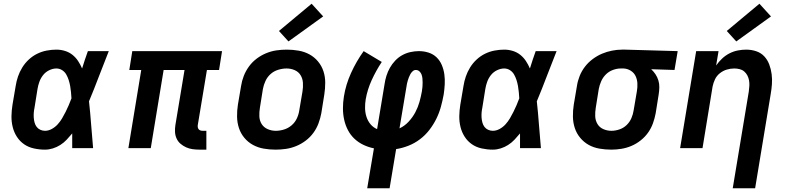

<svg xmlns="http://www.w3.org/2000/svg" viewBox="-20 -794 4240 1029"><path d="M221 8Q191 8 161.5 1.5Q132 -5 109 -21Q86 -37 70.5 -61Q55 -85 48 -113.5Q41 -142 41.5 -172Q42 -202 47 -233L64 -333Q68 -359 76.5 -384Q85 -409 99.5 -432.5Q114 -456 134.5 -475Q155 -494 179.5 -506Q204 -518 230.5 -523Q257 -528 282 -528Q306 -528 328.5 -521Q351 -514 368.5 -500Q386 -486 398.5 -467Q411 -448 420 -427Q427 -451 435 -474Q443 -497 451 -520H563Q536 -453 510.5 -385.5Q485 -318 457 -251Q464 -188 468.5 -125.5Q473 -63 479 0H367Q367 -20 367 -40Q367 -60 367 -79Q353 -62 337.5 -45.5Q322 -29 303 -17Q284 -5 263 1.5Q242 8 221 8ZM221 -93Q240 -93 258 -103Q276 -113 289.5 -128Q303 -143 313 -160Q323 -177 332 -195Q341 -213 348.5 -230.5Q356 -248 363 -267Q362 -283 360.5 -300Q359 -317 356 -333.5Q353 -350 348 -365.5Q343 -381 335 -395Q327 -409 313 -418Q299 -427 282 -427Q263 -427 243.5 -417.5Q224 -408 211 -391.5Q198 -375 191 -355.5Q184 -336 181 -317L165 -217Q162 -203 161 -189.5Q160 -176 161 -162.5Q162 -149 165.5 -136.5Q169 -124 176.5 -114Q184 -104 196 -98.5Q208 -93 221 -93Z M1050 8Q1031 8 1012.5 5.5Q994 3 977.5 -4.5Q961 -12 947.5 -23.5Q934 -35 926.5 -51.5Q919 -68 918 -86.5Q917 -105 920 -124L969 -419H857L788 0H668L737 -419H673L689 -520H1170L1154 -419H1089L1040 -124Q1039 -118 1040 -112Q1041 -106 1044.5 -101.5Q1048 -97 1054 -95Q1060 -93 1067 -93H1086V8Z M1457 8Q1424 8 1393 2.5Q1362 -3 1335.5 -17.5Q1309 -32 1289.5 -55.5Q1270 -79 1260.5 -108Q1251 -137 1250.5 -169Q1250 -201 1255 -233L1272 -333Q1276 -360 1286.5 -387Q1297 -414 1314.5 -438Q1332 -462 1356 -480Q1380 -498 1407 -509Q1434 -520 1461.5 -524Q1489 -528 1517 -528Q1549 -528 1580.5 -522.5Q1612 -517 1638.5 -502.5Q1665 -488 1684.5 -464.5Q1704 -441 1713.5 -412Q1723 -383 1723 -351Q1723 -319 1718 -287L1702 -187Q1697 -160 1687 -133Q1677 -106 1659.5 -82Q1642 -58 1618 -40Q1594 -22 1567 -11Q1540 0 1512 4Q1484 8 1457 8ZM1458 -93Q1480 -93 1502.5 -100Q1525 -107 1543 -122.5Q1561 -138 1571 -159.5Q1581 -181 1584 -203L1601 -303Q1605 -327 1603.5 -350Q1602 -373 1591 -391Q1580 -409 1559.5 -418Q1539 -427 1516 -427Q1494 -427 1471 -420Q1448 -413 1430.5 -397.5Q1413 -382 1403 -360.5Q1393 -339 1389 -317L1373 -217Q1369 -193 1370 -170Q1371 -147 1382.5 -129Q1394 -111 1414.5 -102Q1435 -93 1458 -93ZM1526 -572 1475 -628 1650 -774 1712 -706Z M1948 215 1984 1Q1954 -5 1927 -18Q1900 -31 1879 -51Q1858 -71 1844.5 -97Q1831 -123 1824.5 -152.5Q1818 -182 1818 -213.5Q1818 -245 1823 -276Q1833 -340 1861 -402Q1889 -464 1929 -520L2026 -462Q1995 -415 1972 -364.5Q1949 -314 1940 -262Q1936 -238 1936.5 -214Q1937 -190 1944 -168Q1951 -146 1965.5 -128.5Q1980 -111 2001 -102L2041 -343Q2044 -365 2051 -387.5Q2058 -410 2069.5 -430.5Q2081 -451 2098 -469Q2115 -487 2136 -498.5Q2157 -510 2180 -515Q2203 -520 2225 -520Q2252 -520 2277 -512Q2302 -504 2320 -486.5Q2338 -469 2348 -445Q2358 -421 2361.5 -395Q2365 -369 2363.5 -342Q2362 -315 2358 -288Q2352 -255 2343 -222Q2334 -189 2318.5 -157.5Q2303 -126 2281 -97.5Q2259 -69 2230.5 -47.5Q2202 -26 2169 -13Q2136 0 2103 5L2068 215ZM2121 -106Q2149 -119 2170.5 -142.5Q2192 -166 2206 -192.5Q2220 -219 2228 -247.5Q2236 -276 2241 -304Q2243 -316 2244 -327.5Q2245 -339 2245 -350.5Q2245 -362 2244 -373Q2243 -384 2239.5 -394Q2236 -404 2228 -411.5Q2220 -419 2208 -419Q2199 -419 2191.5 -412Q2184 -405 2179.5 -397Q2175 -389 2171.5 -380Q2168 -371 2165.5 -362.5Q2163 -354 2161 -345Q2159 -336 2158 -327Q2158 -327 2158 -327Q2158 -327 2158 -327Z M2621 8Q2591 8 2561.5 1.5Q2532 -5 2509 -21Q2486 -37 2470.5 -61Q2455 -85 2448 -113.5Q2441 -142 2441.5 -172Q2442 -202 2447 -233L2464 -333Q2468 -359 2476.5 -384Q2485 -409 2499.5 -432.5Q2514 -456 2534.5 -475Q2555 -494 2579.5 -506Q2604 -518 2630.5 -523Q2657 -528 2682 -528Q2706 -528 2728.5 -521Q2751 -514 2768.5 -500Q2786 -486 2798.5 -467Q2811 -448 2820 -427Q2827 -451 2835 -474Q2843 -497 2851 -520H2963Q2936 -453 2910.5 -385.5Q2885 -318 2857 -251Q2864 -188 2868.5 -125.5Q2873 -63 2879 0H2767Q2767 -20 2767 -40Q2767 -60 2767 -79Q2753 -62 2737.5 -45.5Q2722 -29 2703 -17Q2684 -5 2663 1.5Q2642 8 2621 8ZM2621 -93Q2640 -93 2658 -103Q2676 -113 2689.5 -128Q2703 -143 2713 -160Q2723 -177 2732 -195Q2741 -213 2748.5 -230.5Q2756 -248 2763 -267Q2762 -283 2760.5 -300Q2759 -317 2756 -333.5Q2753 -350 2748 -365.5Q2743 -381 2735 -395Q2727 -409 2713 -418Q2699 -427 2682 -427Q2663 -427 2643.5 -417.5Q2624 -408 2611 -391.5Q2598 -375 2591 -355.5Q2584 -336 2581 -317L2565 -217Q2562 -203 2561 -189.5Q2560 -176 2561 -162.5Q2562 -149 2565.5 -136.5Q2569 -124 2576.5 -114Q2584 -104 2596 -98.5Q2608 -93 2621 -93Z M3256 8Q3224 8 3192.5 2.5Q3161 -3 3135 -17.5Q3109 -32 3089.5 -55.5Q3070 -79 3060.5 -108Q3051 -137 3050.5 -169Q3050 -201 3055 -233L3072 -333Q3076 -360 3086.5 -386.5Q3097 -413 3114.5 -436Q3132 -459 3156 -477Q3180 -495 3206 -506Q3232 -517 3259.5 -522.5Q3287 -528 3314 -528Q3318 -528 3322.5 -528Q3327 -528 3331 -528L3612 -520L3595 -419L3470 -423Q3483 -411 3493 -396Q3503 -381 3508.5 -363Q3514 -345 3513.5 -325.5Q3513 -306 3510 -287L3494 -187Q3489 -160 3479.5 -133.5Q3470 -107 3453.5 -83.5Q3437 -60 3413.5 -41.5Q3390 -23 3364 -12Q3338 -1 3310.5 3.5Q3283 8 3256 8Q3256 8 3256 8Q3256 8 3256 8ZM3257 -93Q3278 -93 3300 -100.5Q3322 -108 3338.5 -124Q3355 -140 3364 -161Q3373 -182 3376 -203L3393 -303Q3397 -325 3396 -346.5Q3395 -368 3386.5 -386Q3378 -404 3360.5 -415Q3343 -426 3322 -427H3314Q3313 -427 3311 -427Q3309 -427 3307 -427Q3286 -427 3264.5 -419Q3243 -411 3227 -395Q3211 -379 3202 -358.5Q3193 -338 3189 -317L3173 -217Q3169 -193 3170 -170.5Q3171 -148 3182 -129.5Q3193 -111 3213.5 -102Q3234 -93 3257 -93Z M3907 215 3993 -303Q3995 -318 3996 -333Q3997 -348 3994.5 -362.5Q3992 -377 3985.5 -389.5Q3979 -402 3968.5 -411Q3958 -420 3944 -423.5Q3930 -427 3915 -427Q3895 -427 3875 -421Q3855 -415 3838 -401.5Q3821 -388 3812 -369Q3803 -350 3799 -330L3745 0H3625L3711 -520H3831L3818 -443Q3832 -463 3850 -480Q3868 -497 3889.5 -508Q3911 -519 3934 -523.5Q3957 -528 3979 -528Q4007 -528 4032.5 -519.5Q4058 -511 4075.5 -492.5Q4093 -474 4102.5 -449Q4112 -424 4115.5 -397Q4119 -370 4117 -342.5Q4115 -315 4110 -287L4027 215ZM3926 -572 3875 -628 4050 -774 4112 -706Z"/></svg>

Font: Iosevka SS04 Extended Oblique
Style: Bold
Weight: 700
Width: 7
Italic angle: -9°
Monospace: yes
Designer: Belleve Invis
Foundry: Belleve Invis
Version: Version 19.0.0; ttfautohint (v1.8.4)